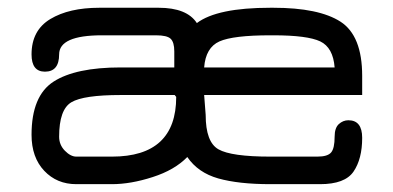

<svg xmlns="http://www.w3.org/2000/svg" viewBox="-20 -470 1003 490"><path d="M288.1 -227.5H425.8L429.7 -222.7C429.7 -121.1 375 -70.3 265.6 -70.3H174.8C165 -70.3 155.3 -75.4 145.5 -85.4C135.7 -95.5 130.9 -107.4 130.9 -121.1C130.9 -167.3 141.3 -196.6 162.1 -209C182.9 -221.4 224.9 -227.5 288.1 -227.5ZM677.7 -379.9C735.7 -379.9 775.6 -374.7 797.4 -364.3C819.2 -353.8 831.4 -331.7 834 -297.9H501C503.6 -331.7 516.6 -353.8 540 -364.3C563.5 -374.7 606.8 -379.9 669.9 -379.9ZM904.3 -276.4C904.3 -344.7 885.9 -390.8 849.1 -414.6C812.3 -438.3 755.2 -450.2 677.7 -450.2H669.9C579.4 -450.2 516.9 -437.2 482.4 -411.1C465.5 -437.2 432.9 -450.2 384.8 -450.2H233.4C182 -450.2 140.3 -440.6 108.4 -421.4C76.5 -402.2 60.5 -372.1 60.5 -331.1C60.5 -301.8 71.9 -287.1 94.7 -287.1C118.8 -287.1 130.9 -301.8 130.9 -331.1C130.9 -363.6 167.3 -379.9 240.2 -379.9H377.9C396.8 -379.9 409.3 -377 415.5 -371.1C421.7 -365.2 424.8 -354.5 424.8 -338.9V-297.9H288.1C211.3 -297.9 154.1 -285.8 116.7 -261.7C79.3 -237.6 60.5 -192.4 60.5 -126C60.5 -87.6 71.3 -57 92.8 -34.2C114.3 -11.4 141.6 0 174.8 0H265.6C297.5 0 332.2 -6 369.6 -18.1C407.1 -30.1 436.5 -47.2 458 -69.3C476.2 -42.6 502.6 -24.4 537.1 -14.6C571.6 -4.9 615.9 0 669.9 0H796.9C839.2 0 867.7 -10.7 882.3 -32.2C897 -53.7 904.3 -82.4 904.3 -118.2C904.3 -148.1 892.6 -163.1 869.1 -163.1C860 -163.1 851.9 -159.8 844.7 -153.3C837.6 -146.8 834 -136.1 834 -121.1C834 -101.6 831.1 -88.2 825.2 -81.1C819.3 -73.9 807.6 -70.3 790 -70.3H669.9C603.5 -70.3 559.4 -76.5 537.6 -88.9C515.8 -101.2 504.9 -130.5 504.9 -176.8L501 -227.5H904.3Z"/></svg>

Font: Jura
Style: DemiBold
Weight: 600
Version: Version 2.5.1